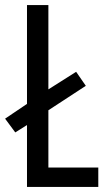

<svg xmlns="http://www.w3.org/2000/svg" viewBox="-27 -734 426 754"><path d="M79 0H359V-76H163V-301L310 -397L272 -452L163 -383V-714H79V-326L-7 -268L33 -214L79 -243Z"/></svg>

Font: Noto Sans Gurmukhi UI ExtraCondensed
Style: Regular
Weight: 400
Width: 2
Designer: Jelle Bosma - Monotype Design Team
Foundry: Monotype Imaging Inc.
Version: Version 2.004